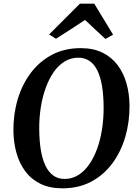

<svg xmlns="http://www.w3.org/2000/svg" viewBox="-20 -1015 751 1045"><path d="M319.5 10Q250 10 199.8 -14.8Q149.5 -39.5 117.2 -83.2Q85 -127 69.2 -184Q53.5 -241 53 -305.5Q52.5 -394.5 76.5 -475Q100.5 -555.5 147.5 -618Q194.5 -680.5 262.8 -716.8Q331 -753 419 -753Q488.5 -753 538.8 -728Q589 -703 621.2 -659.2Q653.5 -615.5 669 -559.2Q684.5 -503 685 -440Q685.5 -351 661.8 -269.8Q638 -188.5 591.2 -125.5Q544.5 -62.5 476.2 -26.2Q408 10 319.5 10ZM331.5 -41Q371.5 -41 405 -61.5Q438.5 -82 464.5 -118.8Q490.5 -155.5 508.5 -205Q526.5 -254.5 535.5 -312.8Q544.5 -371 544 -434Q543.5 -496 535.5 -545.2Q527.5 -594.5 511 -629.2Q494.5 -664 468.5 -682.5Q442.5 -701 406 -701Q366 -701 332.5 -680.8Q299 -660.5 273.2 -624Q247.5 -587.5 229.5 -538.5Q211.5 -489.5 202.2 -431.8Q193 -374 193.5 -311Q194 -248.5 202.2 -198.5Q210.5 -148.5 227.5 -113.2Q244.5 -78 270.2 -59.5Q296 -41 331.5 -41ZM247.5 -827.5 415 -995H493L595.5 -826.5L554 -803Q526 -828.5 498.2 -854.5Q470.5 -880.5 443 -906.5Q404 -880.5 364.2 -855Q324.5 -829.5 284.5 -804Z"/></svg>

Font: Merriweather 36pt SemiBold
Style: Italic
Weight: 600
Italic angle: -7.8°
Version: Version 2.101